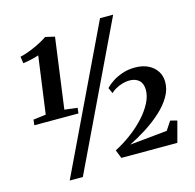

<svg xmlns="http://www.w3.org/2000/svg" viewBox="-121 -940 1133 1116"><g transform="rotate(-15 445.0 -382.0)"><path d="M51 -345.5 127 -355 174 -699Q163 -695 146.2 -690.8Q129.5 -686.5 111.2 -682.8Q93 -679 78.5 -677.5L72.5 -718Q93.5 -722.5 117.2 -731Q141 -739.5 164 -750Q187 -760.5 207 -771.5Q227 -782.5 240.5 -792L296.5 -779L239 -355L316.5 -345.5L312.5 -312.5H47ZM577 -815H656L241.5 51H162.5ZM486.5 1.5 466.5 -49Q517.5 -75 564.2 -109.8Q611 -144.5 647.8 -184.5Q684.5 -224.5 705.8 -265.8Q727 -307 726.5 -345Q726 -382.5 704.8 -401.8Q683.5 -421 647.5 -421Q625.5 -421 603.5 -414.2Q581.5 -407.5 563.2 -397Q545 -386.5 534.5 -375.5L519 -410Q534.5 -426.5 560 -443.8Q585.5 -461 620.5 -473.2Q655.5 -485.5 698.5 -485.5Q744.5 -485.5 777.8 -468.8Q811 -452 829 -423.8Q847 -395.5 847 -360Q847.5 -315 822.5 -272.2Q797.5 -229.5 755.5 -191Q713.5 -152.5 661.8 -119.2Q610 -86 556.5 -59.5L782 -82L816.5 -134.5L857 -124L823.5 1.5Z"/></g></svg>

Font: Merriweather 72pt ExtraBold
Style: Italic
Weight: 800
Italic angle: -7.8°
Version: Version 2.101